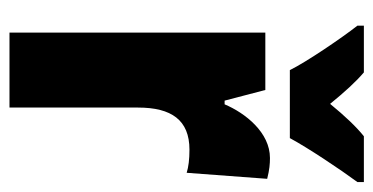

<svg xmlns="http://www.w3.org/2000/svg" viewBox="-216 -590 806 415"><g transform="rotate(90 187.5 -383.0)"><path d="M132 -606H279C300 -645 346 -714 374 -752V-766H275C255 -750 232 -726 205 -693C179 -725 157 -749 137 -766H36V-752C62 -719 115 -641 132 -606ZM322 -563C267 -563 225 -510 206 -465H198L175 -553H51V0H213V-278C213 -350 240 -389 304 -389C325 -389 341 -387 354 -383L367 -557C347 -562 335 -563 322 -563Z"/></g></svg>

Font: Noto Sans Telugu ExtraCondensed Black
Style: Regular
Weight: 900
Width: 2
Designer: Jelle Bosma - Monotype Design Team
Foundry: Monotype Imaging Inc.
Version: Version 2.005